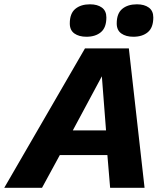

<svg xmlns="http://www.w3.org/2000/svg" viewBox="-75 -889 765 909"><path d="M-54.8 0 327.4 -660H535L609.4 0H446.4L433.4 -154.8H208.2L124 0ZM269.8 -271.8H427L407.2 -527.8ZM556.4 -715Q521.2 -715 499.4 -730.5Q477.6 -746 477.6 -777.8Q477.6 -825.2 503.7 -846.9Q529.8 -868.6 573.2 -868.6Q608.4 -868.6 629.6 -853.1Q650.8 -837.6 650.8 -806.4Q650.8 -758.4 625 -736.7Q599.2 -715 556.4 -715ZM334.2 -715Q299 -715 277.2 -730.5Q255.4 -746 255.4 -777.8Q255.4 -825.2 281.5 -846.9Q307.6 -868.6 351 -868.6Q386.2 -868.6 407.4 -853.1Q428.6 -837.6 428.6 -806.4Q428.6 -758.4 402.8 -736.7Q377 -715 334.2 -715Z"/></svg>

Font: Work Sans
Style: Italic
Weight: 400
Italic angle: -13°
Designer: Wei Huang
Foundry: Wei Huang
Version: Version 2.012